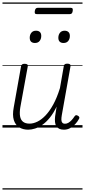

<svg xmlns="http://www.w3.org/2000/svg" viewBox="-20 -1030 686 1550"><path d="M208 17Q166 17 135 -2Q104 -21 91.5 -61Q79 -101 91 -164L150 -495Q153 -506 159 -510.5Q165 -515 179 -515Q194 -515 200.5 -509.5Q207 -504 204 -493L144 -164Q137 -121 142 -91.5Q147 -62 166 -47Q185 -32 219 -32Q249 -32 282 -48Q315 -64 347.5 -98Q380 -132 410 -186.5Q440 -241 464 -319L495 -496Q497 -507 503.5 -511.5Q510 -516 523 -516Q538 -516 544.5 -511Q551 -506 549 -494L479 -101Q475 -78 475.5 -62.5Q476 -47 483.5 -39Q491 -31 504 -31Q519 -31 532.5 -39Q546 -47 558.5 -60.5Q571 -74 582 -91Q587 -99 594 -100Q601 -101 610 -95Q619 -90 620.5 -83Q622 -76 617 -69Q606 -48 587.5 -28Q569 -8 546 4.5Q523 17 496 17Q474 17 459 10Q444 3 435 -11Q426 -25 424 -45.5Q422 -66 425 -91L437 -169Q412 -117 383 -81Q354 -45 323.5 -23.5Q293 -2 263.5 7.5Q234 17 208 17ZM262 -683Q242 -683 231 -693.5Q220 -704 220 -725Q220 -749 233 -765.5Q246 -782 271 -782Q291 -782 302 -771.5Q313 -761 313 -740Q313 -716 300 -699.5Q287 -683 262 -683ZM493 -683Q473 -683 462 -693.5Q451 -704 451 -725Q451 -749 464 -765.5Q477 -782 502 -782Q521 -782 532.5 -771.5Q544 -761 544 -740Q544 -716 531 -699.5Q518 -683 493 -683ZM277 -916Q265 -916 262 -922.5Q259 -929 261 -941Q263 -954 268.5 -960.5Q274 -967 285 -967H551Q563 -967 566 -960Q569 -953 567 -941Q565 -928 559.5 -922Q554 -916 543 -916ZM0 490H646V500H0ZM0 -20H646V0H0ZM0 -505H646V-500H0ZM0 -1010H646V-1000H0Z"/></svg>

Font: Playwrite ZA Guides
Style: Regular
Weight: 400
Designer: Veronika Burian, José Scaglione
Foundry: TypeTogether
Version: Version 1.003